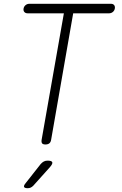

<svg xmlns="http://www.w3.org/2000/svg" viewBox="-20 -750 640 1010"><path d="M316 -680H125Q114 -680 108 -687Q102 -694 104 -705Q106 -716 114.5 -723Q123 -730 134 -730H564Q575 -730 580.5 -723Q586 -716 584 -705Q582 -694 573.5 -687Q565 -680 554 -680H365L249 -15Q247 -2 239.5 4Q232 10 219 10Q206 10 201.5 4Q197 -2 199 -15ZM116 212 194 113Q202 104 210.5 99.5Q219 95 230 95Q252 95 255 103.5Q258 112 242 130L155 227Q148 234 141 237Q134 240 126 240Q109 240 106.5 233Q104 226 116 212Z"/></svg>

Font: Maple Mono NL Thin
Style: Italic
Weight: 250
Italic angle: -10°
Monospace: yes
Designer: subframe7536
Version: Version 7.000